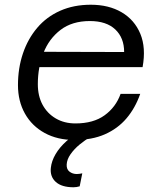

<svg xmlns="http://www.w3.org/2000/svg" viewBox="-20 -580 690 812"><path d="M295 12Q223 12 169 -17.5Q115 -47 85.5 -99.5Q56 -152 56 -220Q56 -292 77 -354Q98 -416 137.5 -462.5Q177 -509 234.5 -534.5Q292 -560 364 -560Q440 -560 494.5 -528Q549 -496 573.5 -437Q598 -378 583 -296H129L144 -361L505 -360Q505 -420 467.5 -455.5Q430 -491 360 -491Q285 -491 236 -453.5Q187 -416 163.5 -355.5Q140 -295 140 -224Q140 -174 160 -137Q180 -100 216 -79Q252 -58 299 -58Q375 -58 422.5 -92.5Q470 -127 490 -183H573Q552 -123 515 -79.5Q478 -36 423.5 -12Q369 12 295 12ZM317 208Q310 210 303.5 211Q297 212 291 212Q241 212 216 189.5Q191 167 195 130Q198 101 215 72Q232 43 261 17Q290 -9 329 -29L362 0Q340 12 317 31Q294 50 278.5 72Q263 94 262 116Q261 136 274 146Q287 156 305 156Q312 156 317 155Q322 154 328 153Z"/></svg>

Font: Azeret Mono Thin Light
Style: Italic
Weight: 300
Italic angle: -12°
Version: Version 1.002